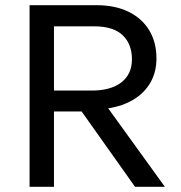

<svg xmlns="http://www.w3.org/2000/svg" viewBox="-20 -720 697 740"><path d="M94 0V-700H352Q423 -700 474.8 -675Q526.5 -650 554.8 -603.8Q583 -557.5 583 -495Q583 -442.5 560 -402.2Q537 -362 495 -336.5Q453 -311 397 -302.5L615.5 0H500.5L294.5 -290.5H188V0ZM188 -371H334Q407 -371 447.8 -402.5Q488.5 -434 488.5 -491.5Q488.5 -550.5 452.5 -584.5Q416.5 -618.5 343.5 -618.5H188Z"/></svg>

Font: Geologica Roman Light
Style: Regular
Weight: 300
Designer: Sindre Bremnes, Frode Helland
Foundry: Monokrom Skriftforlag AS
Version: Version 1.010;gftools[0.9.28]